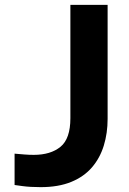

<svg xmlns="http://www.w3.org/2000/svg" viewBox="-20 -760 531 790"><path d="M147.2 10Q103.6 10 71.8 5.6Q40 1.2 40 1.2V-127.8Q40 -127.8 51.6 -126.8Q63.2 -125.8 81.4 -124.3Q99.6 -122.8 119 -122.8Q188.2 -122.8 228.9 -156Q269.6 -189.2 269.6 -273.8V-740H422.8V-270.8Q422.8 -212.4 407.2 -161.3Q391.6 -110.2 358.7 -71.7Q325.8 -33.2 273.2 -11.6Q220.6 10 147.2 10Z"/></svg>

Font: Be Vietnam Pro Variable Thin
Style: Regular
Weight: 100
Designer: Lam Bao, Tony Le, Vietanh Nguyen
Foundry: Yellow Type Foundry
Version: Version 1.002